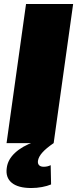

<svg xmlns="http://www.w3.org/2000/svg" viewBox="-20 -720 388 966"><path d="M348 -700 250 0H13L111 -700ZM137 226Q71 226 39 199.5Q7 173 14 125Q19 83 55.5 49Q92 15 152 -6L250 0Q212 26 193 47.5Q174 69 171 89Q169 103 176.5 111Q184 119 200 119Q219 119 235 111L237 208Q218 216 191.5 221Q165 226 137 226Z"/></svg>

Font: Pathway Extreme SemiCondensed Black
Style: Italic
Weight: 900
Width: 4
Italic angle: -8°
Version: Version 1.001;gftools[0.9.26]